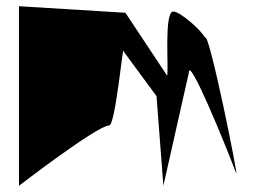

<svg xmlns="http://www.w3.org/2000/svg" viewBox="-20 -589 813 617"><path d="M41 8C41 8 293 -186 331 -186C351 -186 377 -466 377 -424L483 -280L505 8L587 -356C587 -410 703 -128 739 -32C749 -6 652 -490 639 -468C625 -494 558 -552 537 -552C506 -552 523 -364 517 -346L383 -548L41 -569Z"/></svg>

Font: Crazy Punk
Style: Regular
Weight: 400
Version: Version 1